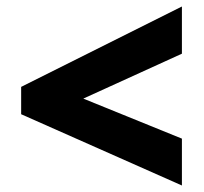

<svg xmlns="http://www.w3.org/2000/svg" viewBox="-20 -657 626 590"><path d="M539 -87 45 -306V-390L539 -637V-492L236 -354L539 -231Z"/></svg>

Font: Noto Sans Syriac Western Black
Style: Regular
Weight: 900
Designer: Patrick Giasson and the Monotype Design Team
Foundry: Monotype Imaging Inc.
Version: Version 3.000; ttfautohint (v1.8.4.7-5d5b)